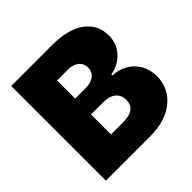

<svg xmlns="http://www.w3.org/2000/svg" viewBox="-187 -885 1043 1043"><g transform="rotate(-45 334.0 -363.5)"><path d="M46.9 0V-727.3H362.2Q484.7 -727.3 550.6 -678.6Q616.5 -630 616.5 -545.5Q616.5 -485.4 577.9 -442.1Q539.4 -398.8 475.9 -386.4V-379.3Q522.7 -377.5 560.9 -356Q599.1 -334.5 622 -295.3Q644.9 -256 644.9 -206Q644.9 -114.7 575.5 -57.4Q506 0 389.2 0ZM244.3 -157.7H336.6Q436.1 -157.7 436.1 -231.5Q436.1 -269.5 410.5 -290.3Q384.9 -311.1 339.5 -311.1H244.3ZM244.3 -433.2H325.3Q365.1 -433.2 389.2 -451.5Q413.4 -469.8 413.4 -502.8Q413.4 -535.5 389.6 -554Q365.8 -572.4 328.1 -572.4H244.3Z"/></g></svg>

Font: Karasuma Gothic
Style: Black
Weight: 900
Designer: Rasmus Andersson / Ryoko Nishizuka
Foundry: Genbu
Version: Version 1.00